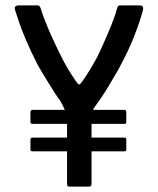

<svg xmlns="http://www.w3.org/2000/svg" viewBox="-20 -693 586 713"><path d="M331 -295Q325 -287 322.5 -272.5Q320 -258 320 -247V-9Q320 -5 317 -2.5Q314 0 311 0H238Q229 0 229 -9V-246Q229 -266 220 -286.5Q211 -307 203 -320Q195 -330 183 -348.5Q171 -367 158.5 -387.5Q146 -408 135.5 -425.5Q125 -443 120 -452Q93 -505 74.5 -549Q56 -593 47 -621.5Q38 -650 36 -656Q33 -666 37.5 -669.5Q42 -673 49 -673H119Q128 -673 131 -662Q136 -645 147 -616.5Q158 -588 173 -555Q188 -522 203 -492Q216 -465 231 -439.5Q246 -414 263 -390Q269 -381 273 -379.5Q277 -378 284 -389Q293 -401 303 -416.5Q313 -432 323 -449Q333 -466 341 -481Q356 -512 371.5 -547.5Q387 -583 399 -614Q411 -645 415 -663Q417 -669 419.5 -671Q422 -673 428 -673H500Q505 -673 509 -669.5Q513 -666 511 -656Q510 -650 501 -621.5Q492 -593 474.5 -549Q457 -505 429 -453Q423 -440 411 -420Q399 -400 385.5 -377Q372 -354 357.5 -332.5Q343 -311 331 -295ZM102 -233Q96 -233 94.5 -235Q93 -237 93 -241V-275Q93 -281 95 -283Q97 -285 103 -285H440Q445 -285 447 -283Q449 -281 449 -276V-240Q449 -236 447.5 -234.5Q446 -233 439 -233ZM102 -131Q96 -131 94.5 -133Q93 -135 93 -140V-173Q93 -179 95 -180.5Q97 -182 103 -182H440Q445 -182 447 -180.5Q449 -179 449 -173V-138Q449 -134 447.5 -132.5Q446 -131 439 -131Z"/></svg>

Font: Glory Medium
Style: Regular
Weight: 500
Designer: Robert Leuschke
Foundry: Robert Leuschke
Version: Version 1.011